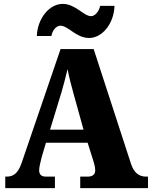

<svg xmlns="http://www.w3.org/2000/svg" viewBox="-20 -966 780 986"><path d="M438 -771C504 -771 565 -843 568 -936H494C490 -909 468 -883 448 -883C409 -883 368 -946 302 -946C234 -946 173 -873 169 -781H244C248 -808 268 -834 290 -834C331 -834 370 -771 438 -771ZM7 0H262V-59H216C190 -59 181 -72 181 -92C181 -111 191 -143 194 -159L216 -233H430L459 -141C462 -132 469 -109 469 -91C469 -66 450 -59 430 -59H392V0H740V-59H730C695 -59 668 -78 653 -124L461 -714H291L91 -129C71 -71 45 -59 13 -59H7ZM237 -300 296 -493C306 -528 317 -569 327 -611C335 -568 346 -528 356 -491L409 -300Z"/></svg>

Font: Noto Serif Georgian SemiCondensed Black
Style: Regular
Weight: 900
Width: 4
Designer: Monotype Design Team, Akaki Razmadze
Foundry: Google LLC
Version: Version 2.003